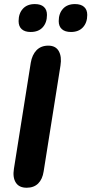

<svg xmlns="http://www.w3.org/2000/svg" viewBox="-20 -899 442 928"><path d="M47.3 -83.4 128.7 -595.6Q135.1 -633.9 156.5 -656.2Q178 -678.4 213.5 -678.4Q249.2 -678.4 264.2 -651.7Q279.1 -624.9 272.3 -582.2L191 -70.8Q185.3 -32.7 164.5 -12.1Q143.6 8.4 108.9 8.4Q72.2 8.4 56.4 -16.5Q40.5 -41.5 47.3 -83.4ZM263.8 -797Q263.8 -834 284.5 -856.7Q305.2 -879.3 342.5 -879.3Q371 -879.3 386.4 -865.7Q401.7 -852.2 401.7 -826.9Q401.7 -789.7 381 -767.1Q360.3 -744.4 323 -744.4Q294.3 -744.4 279.1 -758.1Q263.8 -771.7 263.8 -797ZM69.9 -797Q69.9 -834 90.6 -856.7Q111.3 -879.3 148.5 -879.3Q177.1 -879.3 192 -865.7Q207 -852.2 207 -826.9Q207 -789.7 186.5 -767.1Q166.1 -744.4 128 -744.4Q99.9 -744.4 84.9 -758.1Q69.9 -771.7 69.9 -797Z"/></svg>

Font: SN Pro Thin
Style: Italic
Weight: 200
Italic angle: -9°
Designer: Tobias Whetton
Foundry: Supernotes
Version: Version 1.003;Glyphs 3.3 (3324)